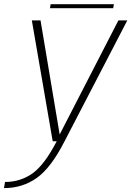

<svg xmlns="http://www.w3.org/2000/svg" viewBox="-66 -690 642 938"><path d="M191.5 0 89.5 -590.5H132L225.5 -33L512.5 -590.5H556L249.5 0Q183 130.5 113 179.8Q43 229 -46.5 229L-41.5 199Q33.5 199 93 157Q152 114.5 211 0ZM178 -650 181.5 -669.5H490.5L487 -650Z"/></svg>

Font: Anybody ExtraExpanded ExtraLight
Style: Italic
Weight: 200
Width: 8
Italic angle: -10°
Designer: Tyler Finck
Foundry: Etcetera Type Company
Version: Version 1.010; ttfautohint (v1.8.3) -l 8 -r 50 -G 200 -x 14 